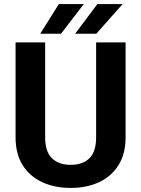

<svg xmlns="http://www.w3.org/2000/svg" viewBox="-20 -921 699 951"><path d="M456.1 -710.9H602.1V-241.2Q602.1 -159.2 567.1 -103.3Q532.2 -47.4 470.9 -18.8Q409.7 9.8 330.1 9.8Q250.5 9.8 188.7 -18.8Q127 -47.4 92 -103.3Q57.1 -159.2 57.1 -241.2V-710.9H203.6V-241.2Q203.6 -169.9 237.3 -137.2Q271 -104.5 330.1 -104.5Q389.6 -104.5 422.9 -137.2Q456.1 -169.9 456.1 -241.2ZM352.1 -753.9 462.4 -900.9H587.4L457 -753.9ZM179.2 -753.9 271.5 -900.9H395L282.2 -753.9Z"/></svg>

Font: Vazirmatn RD FD
Style: Bold
Weight: 700
Designer: Saber Rastikerdar
Foundry: Saber Rastikerdar
Version: Version 33.003